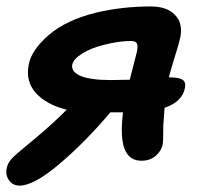

<svg xmlns="http://www.w3.org/2000/svg" viewBox="-33 -501 640 595"><path d="M27.8 74.2Q6.8 74.2 -4.9 57.9Q-16.6 41.5 -12.2 21Q-9.8 4.4 4.6 -10.5Q19 -25.4 51.8 -51.8Q129.4 -115.7 173.8 -161.1Q111.3 -176.3 78.4 -212.6Q45.4 -249 56.2 -301.8Q64.9 -346.2 117.9 -392.3Q170.9 -438.5 265.1 -461.9Q345.7 -481 434.1 -481Q484.4 -481 509.3 -454.8Q534.2 -428.7 525.9 -386.2Q522.5 -368.7 508.8 -325.2Q495.1 -281.7 490.2 -261.2H494.1Q519.5 -261.2 531.7 -254.4Q543.9 -247.6 540 -228Q531.7 -185.5 477.1 -167Q476.1 -158.7 473.1 -113.8Q473.1 -62.5 471.2 -54.2Q467.3 -33.2 449.5 -18.1Q431.6 -2.9 405.8 -2.9Q354.5 -2.9 346.2 -67.9Q341.8 -100.1 348.1 -152.8H309.1Q230 -59.6 150.9 7.3Q71.8 74.2 27.8 74.2ZM190.9 -300.8Q187 -278.3 217 -265.6Q247.1 -252.9 311 -252.9Q318.4 -252.9 338.1 -253.4Q357.9 -253.9 369.1 -253.9Q391.1 -338.4 391.1 -339.8Q395 -359.9 391.1 -366.9Q387.2 -374 372.1 -374Q335.9 -374 288.1 -361.8Q250 -352.5 222.7 -335.7Q195.3 -318.8 190.9 -300.8Z"/></svg>

Font: Shantell Sans Irregular Bouncy
Style: Italic
Weight: 600
Italic angle: -11.31°
Designer: Stephen Nixon, Anya Danilova, Shantell Martin
Foundry: Arrow Type
Version: Version 1.006;[9816181b4]